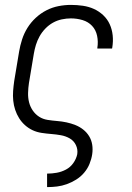

<svg xmlns="http://www.w3.org/2000/svg" viewBox="-20 -548 540 783"><path d="M172 215V160H173Q192 160 211.5 156.5Q231 153 249 143.5Q267 134 279 117Q291 100 295 81Q298 61 289.5 43.5Q281 26 264.5 16.5Q248 7 228.5 3.5Q209 0 189.5 -1.5Q170 -3 150 -6Q130 -9 113 -17Q96 -25 82 -37.5Q68 -50 58 -66Q48 -82 42 -100Q36 -118 34 -137.5Q32 -157 33.5 -177Q35 -197 38 -218L58 -338Q62 -362 70 -387Q78 -412 92 -434.5Q106 -457 126 -475.5Q146 -494 169.5 -506Q193 -518 218.5 -523Q244 -528 269 -528Q294 -528 318 -524.5Q342 -521 363 -511.5Q384 -502 401 -486Q418 -470 427.5 -449Q437 -428 439.5 -404Q442 -380 438 -355Q438 -354 437.5 -352.5Q437 -351 437 -350H377Q377 -351 377 -352Q377 -353 377 -353Q381 -378 376 -402Q371 -426 355.5 -442.5Q340 -459 317 -466Q294 -473 269 -473Q251 -473 232 -469Q213 -465 196 -455.5Q179 -446 165 -431.5Q151 -417 141.5 -400Q132 -383 126.5 -365Q121 -347 118 -329L98 -209Q95 -189 94.5 -169Q94 -149 98.5 -131Q103 -113 113.5 -97.5Q124 -82 139.5 -72Q155 -62 174.5 -59Q194 -56 213 -54.5Q232 -53 251 -49Q270 -45 287.5 -38Q305 -31 319.5 -19.5Q334 -8 343.5 7.5Q353 23 356 42Q359 61 356 81Q353 101 345 120.5Q337 140 323 156.5Q309 173 290.5 184.5Q272 196 252.5 203Q233 210 213 212.5Q193 215 173 215Z"/></svg>

Font: Iosevka SS04 Light Oblique
Style: Regular
Weight: 300
Italic angle: -9°
Monospace: yes
Designer: Belleve Invis
Foundry: Belleve Invis
Version: Version 19.0.0; ttfautohint (v1.8.4)